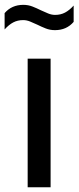

<svg xmlns="http://www.w3.org/2000/svg" viewBox="-58 -792 332 812"><path d="M59 0V-544H156V0ZM174.5 -664.5Q153.5 -664.5 135.2 -671.8Q117 -679 100 -687.5Q84 -695 69.2 -701Q54.5 -707 40 -707Q16.5 -707 -2 -697.2Q-20.5 -687.5 -38.5 -667.5V-736.5Q-8.5 -771.5 40.5 -771.5Q61.5 -771.5 79.8 -764.2Q98 -757 115 -748.5Q131 -741 145.8 -735Q160.5 -729 175 -729Q198.5 -729 217 -738.8Q235.5 -748.5 253.5 -768.5V-699.5Q223.5 -664.5 174.5 -664.5Z"/></svg>

Font: Encode Sans Cnd Md
Style: Regular
Weight: 500
Width: 3
Designer: Multiple Designers
Foundry: Impallari Type
Version: Version 3.002; ttfautohint (v1.8.3) -l 8 -r 50 -G 200 -x 14 